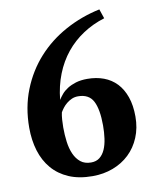

<svg xmlns="http://www.w3.org/2000/svg" viewBox="-79 -740 659 813"><g transform="rotate(-10 250.0 -334.0)"><path d="M475.6 -205.6Q475.6 -156.2 458.7 -116Q441.9 -75.7 412.1 -47.4Q382.3 -19 341.8 -3.7Q301.3 11.7 253.9 11.7Q195.3 11.7 152.1 -6.8Q108.9 -25.4 80.6 -58.6Q52.2 -91.8 38.3 -137.2Q24.4 -182.6 24.4 -236.3Q24.4 -324.7 54 -398.9Q83.5 -473.1 134.8 -529.8Q186 -586.4 255.4 -624.3Q324.7 -662.1 403.8 -678.7L417.5 -638.2Q366.7 -622.6 324.5 -594.7Q282.2 -566.9 250.7 -528.1Q219.2 -489.3 199.5 -439.5Q179.7 -389.6 173.8 -330.1Q180.2 -340.8 190.4 -353Q200.7 -365.2 216.1 -375Q231.4 -384.8 252.7 -391.4Q273.9 -397.9 302.2 -397.9Q340.8 -397.9 372.8 -386Q404.8 -374 427.5 -350.1Q450.2 -326.2 462.9 -290Q475.6 -253.9 475.6 -205.6ZM334 -191.9Q334 -261.7 315.7 -296.9Q297.4 -332 250.5 -332Q236.3 -332 224.1 -326.7Q211.9 -321.3 201.9 -313.2Q191.9 -305.2 184.3 -295.4Q176.8 -285.6 171.9 -276.9Q168.9 -263.7 167.7 -246.3Q166.5 -229 166.5 -212.9Q166.5 -181.2 170.4 -151.1Q174.3 -121.1 184.6 -97.9Q194.8 -74.7 212.4 -60.5Q230 -46.4 257.3 -46.4Q279.8 -46.4 294.4 -58.1Q309.1 -69.8 317.9 -89.8Q326.7 -109.9 330.3 -136.2Q334 -162.6 334 -191.9Z"/></g></svg>

Font: PT Astra Serif
Style: Bold
Weight: 700
Designer: A.Korolkova, I. Chaeva
Foundry: ParaType Ltd
Version: Version 1.002